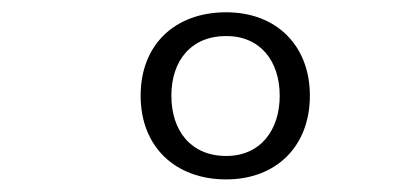

<svg xmlns="http://www.w3.org/2000/svg" viewBox="-20 -278 645 308"><path d="M342.8 9.8C423.3 9.8 477.1 -43.5 477.1 -124.5C477.1 -205.1 423.3 -258.3 342.8 -258.3C261.2 -258.3 205.6 -207 205.6 -124.5C205.6 -42.5 261.2 9.8 342.8 9.8ZM342.8 -220.2C397.9 -220.2 428.7 -179.7 428.7 -124.5C428.7 -69.3 397.9 -27.8 342.8 -27.8C286.6 -27.8 254.9 -67.9 254.9 -124.5C254.9 -180.7 286.6 -220.2 342.8 -220.2Z"/></svg>

Font: Cutive Mono
Style: Regular
Weight: 400
Monospace: yes
Designer: Vernon Adams
Foundry: Vernon Adams
Version: Version 1.002